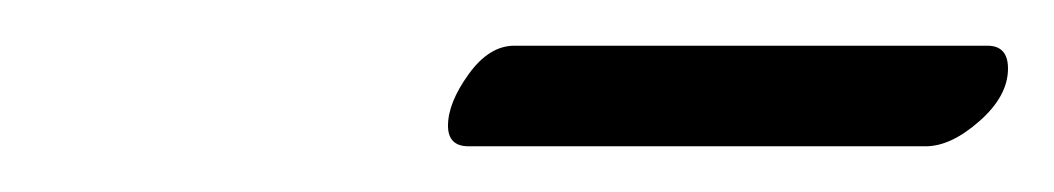

<svg xmlns="http://www.w3.org/2000/svg" viewBox="-20 -598 461 84"><path d="M205 -578H412Q421 -578 421 -568Q421 -556 408.5 -545Q396 -534 385 -534H185Q176 -534 176 -543Q176 -553 185 -565.5Q194 -578 205 -578Z"/></svg>

Font: EB Garamond 12
Style: Italic
Weight: 400
Italic angle: -17°
Version: Version 0.016; ttfautohint (v1.8.4)